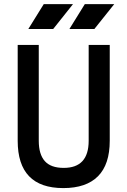

<svg xmlns="http://www.w3.org/2000/svg" viewBox="-20 -914 626 943"><path d="M291 9.8Q66.9 9.8 66.9 -222.7V-693.4H170.4V-222.7Q170.4 -156.2 200 -122.8Q229.5 -89.4 293 -89.4Q415.5 -89.4 415.5 -222.7V-693.4H519V-222.7Q519 -106.4 461.2 -48.3Q403.3 9.8 291 9.8ZM320.8 -771.5 396.5 -893.6H541L443.4 -771.5ZM119.1 -771.5 194.8 -893.6H338.4L241.2 -771.5Z"/></svg>

Font: Caskaydia Cove Medium
Style: Regular
Weight: 500
Monospace: yes
Designer: Aaron Bell
Foundry: Saja Typeworks
Version: Version 4.300; ttfautohint (v1.8.3)